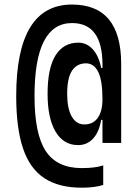

<svg xmlns="http://www.w3.org/2000/svg" viewBox="-20 -723 626 861"><path d="M346.7 118.7Q243.7 118.7 178.7 75.9Q113.8 33.2 83.3 -57.4Q52.7 -147.9 52.7 -292Q52.7 -702.6 302.7 -702.6Q523.4 -702.6 523.4 -436Q523.4 -392.1 523.4 -350.6Q523.4 -309.1 523.4 -255.9H439.5Q439.5 -308.1 439.5 -349.1Q439.5 -390.1 439.5 -433.1Q439.5 -619.6 302.7 -619.6Q134.8 -619.6 134.8 -292Q134.8 -122.1 185.1 -45.7Q235.4 30.8 346.7 30.8Q407.7 30.8 442.9 18.6V106.4Q404.3 118.7 346.7 118.7ZM330.1 -72.3Q265.1 -72.3 229.2 -132.6Q193.4 -192.9 193.4 -302.2Q193.4 -418 229.2 -474.9Q265.1 -531.7 331.1 -531.7Q368.7 -531.7 395.8 -502.2Q422.9 -472.7 433.6 -418.5H469.7V-185.5H433.6Q424.8 -131.3 397.7 -101.8Q370.6 -72.3 330.1 -72.3ZM358.4 -165Q397.5 -165 418.5 -194.6Q439.5 -224.1 439.5 -278.3Q439.5 -362.3 420.4 -400.6Q401.4 -439 365.2 -439Q325.2 -439 303.2 -406.2Q281.2 -373.5 281.2 -302.2Q281.2 -236.8 301.5 -200.9Q321.8 -165 358.4 -165ZM439.5 -82V-375.5H523.4V-82Z"/></svg>

Font: Cascadia Mono
Style: Regular
Weight: 400
Monospace: yes
Designer: Aaron Bell
Foundry: Saja Typeworks
Version: Version 2102.003